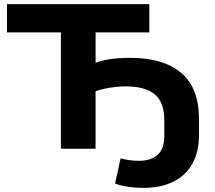

<svg xmlns="http://www.w3.org/2000/svg" viewBox="-20 -725 1050 936"><path d="M679 191Q640 191 604 185.5Q568 180 541 170L568 47Q589 53 612.5 56Q636 59 658 59Q716 59 748.5 29.5Q781 0 781 -60V-140Q781 -226 734.5 -265Q688 -304 593 -304Q568 -304 542 -301Q516 -298 491.5 -293Q467 -288 446 -280V0H277V-567H14V-705H708V-567H446V-419Q465 -427 492 -432.5Q519 -438 551 -440.5Q583 -443 614 -443Q777 -443 863.5 -369.5Q950 -296 950 -146V-65Q950 17 917 74.5Q884 132 823.5 161.5Q763 191 679 191Z"/></svg>

Font: Nunito Sans 10pt SemiExpanded ExtraBold
Style: Regular
Weight: 800
Width: 6
Designer: Vernon Adams
Foundry: Vernon Adams
Version: Version 3.101;gftools[0.9.27]